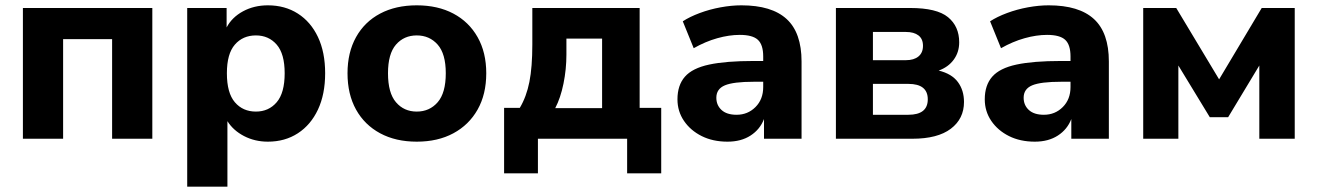

<svg xmlns="http://www.w3.org/2000/svg" viewBox="-20 -521 4947 721"><path d="M66 0V-491H552V0H401V-374H217V0Z M683 180V-491H831V-418Q851 -456 892.5 -478.5Q934 -501 986 -501Q1050 -501 1098.5 -470Q1147 -439 1174 -382Q1201 -325 1201 -246Q1201 -167 1174 -109.5Q1147 -52 1098.5 -20.5Q1050 11 986 11Q937 11 896.5 -10Q856 -31 834 -66V180ZM941 -102Q989 -102 1019 -137Q1049 -172 1049 -246Q1049 -319 1019 -353.5Q989 -388 941 -388Q892 -388 862 -353.5Q832 -319 832 -246Q832 -172 862 -137Q892 -102 941 -102Z M1545 11Q1466 11 1407.5 -20.5Q1349 -52 1317 -109.5Q1285 -167 1285 -246Q1285 -324 1317 -381.5Q1349 -439 1407.5 -470Q1466 -501 1545 -501Q1624 -501 1682.5 -470Q1741 -439 1773.5 -381.5Q1806 -324 1806 -246Q1806 -167 1773.5 -109.5Q1741 -52 1682.5 -20.5Q1624 11 1545 11ZM1545 -102Q1593 -102 1623.5 -137Q1654 -172 1654 -246Q1654 -319 1623.5 -353.5Q1593 -388 1545 -388Q1497 -388 1467 -353.5Q1437 -319 1437 -246Q1437 -172 1467 -137Q1497 -102 1545 -102Z M1873 130V-116H1932Q1957 -158 1968 -213.5Q1979 -269 1979 -354V-491H2382V-116H2463V130H2335V0H2000V130ZM2065 -115H2241V-376H2107V-316Q2107 -261 2096 -207Q2085 -153 2065 -115Z M2712 11Q2657 11 2615 -10Q2573 -31 2548.5 -67Q2524 -103 2524 -148Q2524 -201 2552 -233Q2580 -265 2643 -278.5Q2706 -292 2810 -292H2846V-309Q2846 -353 2826 -371.5Q2806 -390 2758 -390Q2718 -390 2673.5 -377.5Q2629 -365 2585 -340L2544 -441Q2570 -458 2607.5 -472Q2645 -486 2686 -493.5Q2727 -501 2764 -501Q2878 -501 2934 -449.5Q2990 -398 2990 -290V0H2849V-74Q2834 -35 2798.5 -12Q2763 11 2712 11ZM2746 -90Q2788 -90 2817 -119Q2846 -148 2846 -194V-214H2811Q2734 -214 2702 -200.5Q2670 -187 2670 -154Q2670 -126 2689.5 -108Q2709 -90 2746 -90Z M3119 0V-491H3398Q3498 -491 3540 -456.5Q3582 -422 3582 -362Q3582 -325 3561.5 -297Q3541 -269 3505 -256Q3554 -244 3577 -213Q3600 -182 3600 -138Q3600 -75 3550.5 -37.5Q3501 0 3406 0ZM3258 -295H3382Q3412 -295 3429 -309Q3446 -323 3446 -349Q3446 -375 3429 -388Q3412 -401 3382 -401H3258ZM3258 -90H3391Q3464 -90 3464 -148Q3464 -206 3391 -206H3258Z M3866 11Q3811 11 3769 -10Q3727 -31 3702.5 -67Q3678 -103 3678 -148Q3678 -201 3706 -233Q3734 -265 3797 -278.5Q3860 -292 3964 -292H4000V-309Q4000 -353 3980 -371.5Q3960 -390 3912 -390Q3872 -390 3827.5 -377.5Q3783 -365 3739 -340L3698 -441Q3724 -458 3761.5 -472Q3799 -486 3840 -493.5Q3881 -501 3918 -501Q4032 -501 4088 -449.5Q4144 -398 4144 -290V0H4003V-74Q3988 -35 3952.5 -12Q3917 11 3866 11ZM3900 -90Q3942 -90 3971 -119Q4000 -148 4000 -194V-214H3965Q3888 -214 3856 -200.5Q3824 -187 3824 -154Q3824 -126 3843.5 -108Q3863 -90 3900 -90Z M4273 0V-491H4397L4558 -223L4718 -491H4842V0H4709V-275L4592 -81H4523L4405 -275V0Z"/></svg>

Font: Nunito Sans ExtraBold
Style: Regular
Weight: 800
Designer: Vernon Adams
Foundry: Vernon Adams
Version: Version 3.101; ttfautohint (v1.8.4.7-5d5b);gftools[0.9.27]